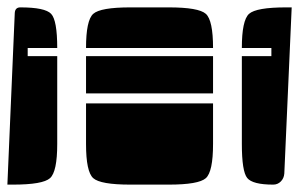

<svg xmlns="http://www.w3.org/2000/svg" viewBox="-20 -510 810 520"><path d="M213 -257V-358H557V-257ZM0 -10 20 -475Q21 -490 35 -490Q102 -490 118.5 -472.5Q135 -455 135 -380H55V-358H135V-120Q135 -45 115.5 -27.5Q96 -10 15 -10ZM213 -120V-230H557V-120Q557 -45 537.5 -27.5Q518 -10 437 -10H333Q252 -10 232.5 -27.5Q213 -45 213 -120ZM635 -120V-358H715V-380H635Q635 -455 654.5 -472.5Q674 -490 755 -490H770L750 -40Q749 -27 740.5 -18.5Q732 -10 720 -10Q664 -10 649.5 -28Q635 -46 635 -120ZM213 -380Q213 -455 232.5 -472.5Q252 -490 333 -490H437Q518 -490 537.5 -472.5Q557 -455 557 -380Z"/></svg>

Font: PrimecolorB
Style: Medium
Weight: 500
Designer: gluk
Foundry: gluk
Version: Version 0.672